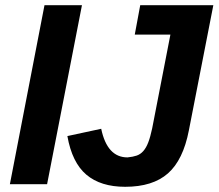

<svg xmlns="http://www.w3.org/2000/svg" viewBox="-20 -708 840 738"><path d="M18 0 151 -688H295L161 0ZM461 10Q367 10 312 -36.5Q257 -83 239 -185L369 -213Q392 -103 470 -103Q491 -105 505.5 -110Q520 -115 531 -127.5Q542 -140 550 -161Q558 -182 565 -215L635 -575H498L519 -688H800L706 -207Q684 -93 625.5 -41.5Q567 10 461 10Z"/></svg>

Font: Libra Sans Modern
Style: Bold Italic
Weight: 700
Italic angle: -12°
Foundry: Stefan Peev, Context Ltd
Version: Version 1.000